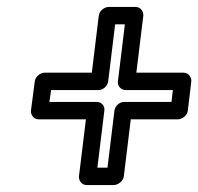

<svg xmlns="http://www.w3.org/2000/svg" viewBox="-20 -606 570 552"><path d="M260 -124 280 -288C282 -303 270 -313 259 -313H122L127 -347H263C278 -347 290 -361 291 -372L311 -536H339L319 -372C317 -357 330 -347 341 -347H477L473 -313H337C322 -313 310 -299 309 -288L289 -124ZM207 -99C206 -88 214 -74 229 -74H307C318 -74 334 -84 336 -99L356 -263H492C503 -263 518 -273 520 -288L530 -372C531 -383 523 -397 508 -397H372L392 -561C393 -572 385 -586 370 -586H292C281 -586 266 -576 264 -561L244 -397H108C97 -397 82 -387 80 -372L69 -288C68 -277 76 -263 91 -263H227Z"/></svg>

Font: Falling Sky
Style: CondOuObl
Weight: 400
Designer: Paul D. Hunt
Foundry: Adobe Systems Incorporated
Version: Version 1.02